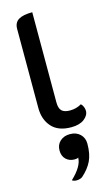

<svg xmlns="http://www.w3.org/2000/svg" viewBox="-152 -762 661 1137"><g transform="rotate(-15 179.0 -194.0)"><path d="M60 -152V-637Q60 -675 87.5 -692Q115 -709 172 -709V-156Q172 -120 187.5 -104.5Q203 -89 238 -89Q277 -89 309 -108Q318 -100 323 -87.5Q328 -75 328 -63Q328 -35 299.5 -13Q271 9 220 9Q140 9 100 -36Q60 -81 60 -152ZM212 193Q205 198 189 198Q157 198 136.5 178Q116 158 116 124Q116 89 139.5 67.5Q163 46 200 46Q239 46 262.5 69Q286 92 286 127Q286 191 266 232.5Q246 274 205 310Q199 315 189 318Q179 321 169 321Q151 321 141 313Q212 246 212 193Z"/></g></svg>

Font: K2D SemiBold
Style: Regular
Weight: 600
Designer: Katatrad Aksorn Co.,Ltd.
Foundry: Cadson Demak Co.,Ltd.
Version: Version 1.000; ttfautohint (v1.6)